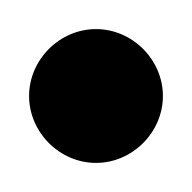

<svg xmlns="http://www.w3.org/2000/svg" viewBox="-30 -390 132 132"><path d="M-10 -324C-10 -299 11 -278 36 -278C61 -278 82 -299 82 -324C82 -349 61 -370 36 -370C11 -370 -10 -349 -10 -324Z"/></svg>

Font: Marck Script
Style: Regular
Weight: 400
Designer: Denis Masharov, Marck Fogel
Foundry: Denis Masharov
Version: Version 1.002